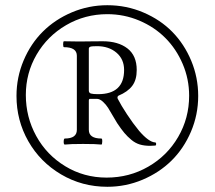

<svg xmlns="http://www.w3.org/2000/svg" viewBox="-20 -737 832 744"><path d="M396 -13.2Q297.9 -13.2 216.6 -61.3Q135.3 -109.4 89.6 -189.9Q43.9 -270.5 43.9 -365.2Q43.9 -437.5 71.5 -502.7Q99.1 -567.9 146.2 -614.7Q193.4 -661.6 258.5 -689.2Q323.7 -716.8 396 -716.8Q469.7 -716.8 535.6 -688.7Q601.6 -660.6 647.9 -613.3Q694.3 -565.9 721.2 -501.2Q748 -436.5 748 -365.2Q748 -292.5 720 -226.8Q691.9 -161.1 644.5 -114.5Q597.2 -67.9 532.2 -40.5Q467.3 -13.2 396 -13.2ZM712.9 -366.2Q712.9 -430.7 688 -489Q663.1 -547.4 620.8 -589.8Q578.6 -632.3 519.8 -657.2Q460.9 -682.1 396 -682.1Q309.1 -682.1 236.3 -639.6Q163.6 -597.2 121.8 -525.4Q80.1 -453.6 80.1 -369.1Q80.1 -283.2 120.4 -210Q160.6 -136.7 232.9 -92.8Q305.2 -48.8 393.1 -48.8Q481 -48.8 554.4 -91.1Q627.9 -133.3 670.4 -206.3Q712.9 -279.3 712.9 -366.2ZM562 -171.9Q539.1 -171.9 521.5 -177.2Q503.9 -182.6 488.8 -195.3Q473.6 -208 461.9 -221.9Q450.2 -235.8 434.1 -259.8Q429.7 -266.6 418.2 -286.6Q406.7 -306.6 398.9 -319.1Q391.1 -331.5 378.9 -342.8Q366.7 -354 355 -354H329.1Q324.2 -354 324.2 -347.2V-233.9Q324.2 -200.2 373 -200.2Q376.5 -200.2 376.2 -188.5Q376 -176.8 373 -176.8Q353 -179.2 301.8 -179.2Q251 -179.2 231 -176.8Q226.6 -176.8 226.8 -188.5Q227.1 -200.2 231 -200.2Q277.8 -200.2 277.8 -233.9V-521Q277.8 -554.2 228 -554.2Q224.6 -554.2 224.6 -565.7Q224.6 -577.1 228 -577.1Q249 -576.2 287.1 -576.2Q292 -576.2 331.1 -576.7Q370.1 -577.1 377.9 -577.1Q438 -577.1 473.9 -549.3Q509.8 -521.5 509.8 -465.8Q509.8 -427.2 492.4 -404.3Q475.1 -381.3 439 -366.2Q435.1 -363.8 435.1 -358.9Q435.1 -355.5 438 -351.1Q448.2 -330.6 471.9 -294.4Q495.6 -258.3 519 -230Q556.6 -186.5 581.1 -185.1Q585 -185.1 585 -179.2Q585 -172.9 581.1 -172.9Q577.1 -172.9 570.8 -172.4Q564.5 -171.9 562 -171.9ZM359.9 -372.1Q460.9 -372.1 460.9 -465.8Q460.9 -507.8 431.2 -533Q401.4 -558.1 356 -558.1Q335.4 -558.1 329.8 -555.9Q324.2 -553.7 324.2 -547.9V-386.2Q324.2 -377 332.5 -374.5Q340.8 -372.1 359.9 -372.1Z"/></svg>

Font: Junicode SmCond
Style: Regular
Weight: 400
Width: 4
Designer: Peter S. Baker
Version: Version 2.206